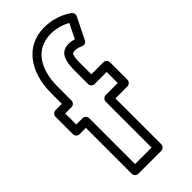

<svg xmlns="http://www.w3.org/2000/svg" viewBox="-295 -959 1044 1044"><g transform="rotate(-45 226.5 -437.5)"><path d="M115 -513V-621.9C116 -764.6 181 -850 291 -850C344 -850 384.8 -831.8 404.8 -820.3L363.1 -736.2C351.4 -739.9 338.1 -743 322 -743C254.8 -743 242 -685.9 242 -617V-513C242 -497.9 256.3 -488 267 -488H360V-403H267C251.9 -403 242 -388.7 242 -378V-25H115V-378C115 -393.1 100.7 -403 90 -403H41V-488H90C105.1 -488 115 -502.3 115 -513ZM65 -538H16C5.3 -538 -9 -528.1 -9 -513V-378C-9 -367.3 0.9 -353 16 -353H65V0C65 10.7 74.9 25 90 25H267C277.7 25 292 15.1 292 0V-353H385C395.7 -353 410 -362.9 410 -378V-513C410 -523.7 400.1 -538 385 -538H292V-617C292 -690.1 299.2 -693 322 -693C342.6 -693 359.1 -684.3 364.2 -681.4C376.2 -676.6 391 -680.1 397.4 -692.9L459.4 -817.9C464.2 -827.6 462 -840.9 452.8 -848.4C450.7 -850.1 389.7 -900 291 -900C145 -900 66 -779.4 65 -622.1Z"/></g></svg>

Font: Hussar Techniczny
Style: Bold 
Weight: 700
Foundry: Cannot Into Space Fonts
Version: Version 0.77